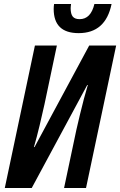

<svg xmlns="http://www.w3.org/2000/svg" viewBox="-20 -942 602 962"><path d="M4 0 155 -714H265L203 -420Q192 -370 178.5 -313.5Q165 -257 150 -205H153L427 -714H562L411 0H301L363 -293Q371 -327 380.5 -367.5Q390 -408 400.5 -447Q411 -486 420 -516H417L139 0ZM374 -776Q249 -776 249 -897Q249 -910 251 -922H336Q335 -913 334.5 -909Q334 -905 334 -901Q334 -872 344.5 -859Q355 -846 379 -846Q435 -846 453 -922H539Q509 -776 374 -776Z"/></svg>

Font: Noto Sans ExtraCondensed SemiBold
Style: Italic
Weight: 600
Width: 2
Italic angle: -12°
Designer: Monotype Design Team
Foundry: Monotype Imaging Inc.
Version: Version 2.013; ttfautohint (v1.8.4.7-5d5b)